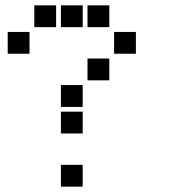

<svg xmlns="http://www.w3.org/2000/svg" viewBox="-20 -711 640 722"><path d="M110 -691Q109 -691 109 -691Q109 -691 109 -690V-610Q109 -609 109 -609Q109 -609 110 -609H190Q191 -609 191 -609Q191 -609 191 -610V-690Q191 -691 191 -691Q191 -691 190 -691ZM210 -691Q209 -691 209 -691Q209 -691 209 -690V-610Q209 -609 209 -609Q209 -609 210 -609H290Q291 -609 291 -609Q291 -609 291 -610V-690Q291 -691 291 -691Q291 -691 290 -691ZM310 -691Q309 -691 309 -691Q309 -691 309 -690V-610Q309 -609 309 -609Q309 -609 310 -609H390Q391 -609 391 -609Q391 -609 391 -610V-690Q391 -691 391 -691Q391 -691 390 -691ZM10 -591Q9 -591 9 -591Q9 -591 9 -590V-510Q9 -509 9 -509Q9 -509 10 -509H90Q91 -509 91 -509Q91 -509 91 -510V-590Q91 -591 91 -591Q91 -591 90 -591ZM410 -591Q409 -591 409 -591Q409 -591 409 -590V-510Q409 -509 409 -509Q409 -509 410 -509H490Q491 -509 491 -509Q491 -509 491 -510V-590Q491 -591 491 -591Q491 -591 490 -591ZM310 -491Q309 -491 309 -491Q309 -491 309 -490V-410Q309 -409 309 -409Q309 -409 310 -409H390Q391 -409 391 -409Q391 -409 391 -410V-490Q391 -491 391 -491Q391 -491 390 -491ZM210 -391Q209 -391 209 -391Q209 -391 209 -390V-310Q209 -309 209 -309Q209 -309 210 -309H290Q291 -309 291 -309Q291 -309 291 -310V-390Q291 -391 291 -391Q291 -391 290 -391ZM210 -291Q209 -291 209 -291Q209 -291 209 -290V-210Q209 -209 209 -209Q209 -209 210 -209H290Q291 -209 291 -209Q291 -209 291 -210V-290Q291 -291 291 -291Q291 -291 290 -291ZM210 -91Q209 -91 209 -91Q209 -91 209 -90V-10Q209 -9 209 -9Q209 -9 210 -9H290Q291 -9 291 -9Q291 -9 291 -10V-90Q291 -91 291 -91Q291 -91 290 -91Z"/></svg>

Font: Doto ExtraBold
Style: Regular
Weight: 800
Monospace: yes
Version: Version 1.000